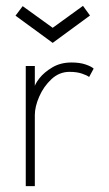

<svg xmlns="http://www.w3.org/2000/svg" viewBox="-20 -636 374 656"><path d="M99 0H68V-410.5H99V-333.5H96.5Q98 -347 114.2 -368Q130.5 -389 158.8 -405.8Q187 -422.5 224 -422.5Q253 -422.5 273 -415.5Q293 -408.5 300 -401.5L284.5 -373Q277.5 -378.5 260 -384.5Q242.5 -390.5 217.5 -390.5Q182.5 -390.5 155.8 -365.5Q129 -340.5 114 -306Q99 -271.5 99 -243ZM33 -582.5 57.5 -615 160 -541 263.5 -616 287.5 -583 160 -489.5Z"/></svg>

Font: League Spartan Extralight
Style: Regular
Weight: 200
Foundry: The League of Moveable Type
Version: Version 2.300; ttfautohint (v1.8.3)